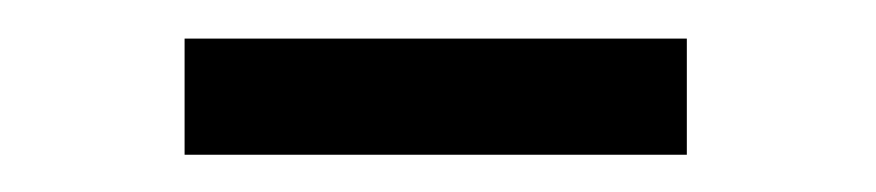

<svg xmlns="http://www.w3.org/2000/svg" viewBox="-20 -659 461 101"><path d="M77.1 -577.6ZM77.1 -577.6ZM341.3 -577.6H77.1V-638.7H341.3Z"/></svg>

Font: Acari Sans
Style: Regular
Weight: 400
Designer: Alfredo Marco Pradil and Stefan Peev
Foundry: Hanken Design Co.
Version: Version 1.045;February 4, 2021;FontCreator 13.0.0.2655 64-bi